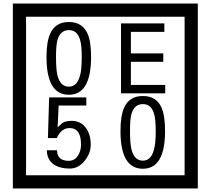

<svg xmlns="http://www.w3.org/2000/svg" viewBox="-20 -980 1195 1090"><path d="M1103 90H53V-960H1103ZM1028 15V-885H128V15ZM497 -656Q497 -442 371 -442Q244 -442 244 -656Q244 -744 265 -789Q294 -855 371 -855Q448 -855 477 -789Q497 -745 497 -656ZM444 -656Q444 -723 435 -752Q420 -809 371 -809Q322 -809 306 -752Q298 -723 298 -656Q298 -587 306 -553Q322 -488 371 -488Q419 -488 435 -554Q444 -587 444 -656ZM918 -450H667V-847H913V-799H723V-677H907V-629H723V-498H918ZM495 -160Q496 -111 460.5 -67Q425 -23 376 -23Q321 -23 286 -46Q246 -74 246 -127H304Q304 -67 370 -67Q404 -67 423 -97Q440 -124 440 -159Q440 -253 375 -253Q328 -253 302 -196H252L259 -427H470V-381H313L307 -257Q320 -269 333 -281Q352 -294 387 -294Q439 -294 469 -252Q495 -215 495 -160ZM917 -236Q917 -22 791 -22Q664 -22 664 -236Q664 -324 685 -369Q714 -435 791 -435Q868 -435 897 -369Q917 -325 917 -236ZM864 -236Q864 -303 855 -332Q840 -389 791 -389Q742 -389 726 -332Q718 -303 718 -236Q718 -167 726 -133Q742 -68 791 -68Q839 -68 855 -134Q864 -167 864 -236Z"/></svg>

Font: Unicode BMP Fallback SIL
Style: Regular
Weight: 400
Foundry: NRSI, SIL International
Version: Version 5.1 Based on Unicode 5.1